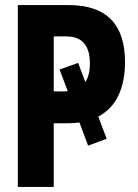

<svg xmlns="http://www.w3.org/2000/svg" viewBox="-20 -734 540 754"><path d="M229 -375H191V-591H240Q333 -591 333 -485Q333 -438 315 -412L287 -487L214 -461L246 -376Q238 -375 229 -375ZM191 -250H246Q270 -250 292 -253L326 -162L399 -189L366 -276Q420 -305 445.5 -360Q471 -415 471 -490Q471 -714 250 -714H50V0H191Z"/></svg>

Font: Noto Sans Mono UI Condensed ExtraBold
Style: Regular
Weight: 800
Width: 3
Designer: Monotype Design team
Foundry: Monotype Imaging Inc.
Version: 1.000